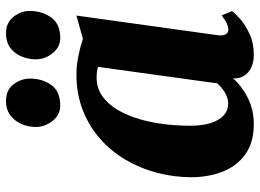

<svg xmlns="http://www.w3.org/2000/svg" viewBox="-130 -704 844 623"><g transform="rotate(-90 291.5 -392.0)"><path d="M489.5 -109Q487 -89.5 492.2 -81Q497.5 -72.5 508.5 -72.5Q515.5 -72.5 526 -77Q536.5 -81.5 553.5 -94.5L567.5 -60.5Q561.5 -51.5 542.2 -34.5Q523 -17.5 493.5 -3.8Q464 10 426 10Q394 10 372.8 -5.2Q351.5 -20.5 349 -49.5L349.5 -57.5Q334.5 -40.5 312.5 -25Q290.5 -9.5 262.8 0.2Q235 10 200.5 10Q141 10 102.8 -17.5Q64.5 -45 46.5 -91.2Q28.5 -137.5 28.5 -192.5Q28.5 -250 43 -304.5Q57.5 -359 85.2 -406.2Q113 -453.5 153.8 -489.2Q194.5 -525 247 -545.2Q299.5 -565.5 362.5 -565.5Q391.5 -565.5 423.8 -558.8Q456 -552 477.5 -544.5L553 -565.5ZM386.5 -495.5Q378.5 -498 369.8 -499Q361 -500 352 -500Q317.5 -500 291.5 -481.5Q265.5 -463 247 -431.8Q228.5 -400.5 217 -361Q205.5 -321.5 200.5 -279.2Q195.5 -237 195.5 -197Q195.5 -158 204.2 -130Q213 -102 229.2 -87.5Q245.5 -73 267.5 -73Q276.5 -73 285.2 -75.8Q294 -78.5 302.5 -83.2Q311 -88 318.5 -94.5Q326 -101 333 -108.5ZM260.5 -618Q231 -618 211 -643.2Q191 -668.5 191.5 -699Q192.5 -738.5 214.8 -766.2Q237 -794 276 -794Q311.5 -794 330 -769.5Q348.5 -745 348.5 -716Q348.5 -676 327.8 -647Q307 -618 260.5 -618ZM480 -618Q450.5 -618 430.5 -643.2Q410.5 -668.5 411 -699Q412 -738.5 433.8 -766.2Q455.5 -794 495.5 -794Q530 -794 549.2 -769.5Q568.5 -745 568 -716Q567.5 -676 546.5 -647Q525.5 -618 480 -618Z"/></g></svg>

Font: Merriweather 24pt Black
Style: Italic
Weight: 900
Italic angle: -7.8°
Designer: Eben Sorkin
Foundry: Eben Sorkin
Version: Version 2.101